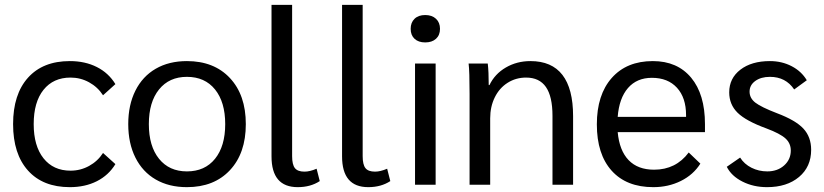

<svg xmlns="http://www.w3.org/2000/svg" viewBox="-20 -762 3400 792"><path d="M34 -250Q34 -373 95.5 -441.5Q157 -510 268 -510Q331 -510 379.5 -485.5Q428 -461 456 -415L405 -369Q383 -403 347.5 -422.5Q312 -442 271 -442Q200 -442 159.5 -391.5Q119 -341 119 -250Q119 -160 159.5 -109Q200 -58 271 -58Q312 -58 347.5 -77.5Q383 -97 405 -131L456 -85Q428 -39 379.5 -14.5Q331 10 268 10Q157 10 95.5 -58.5Q34 -127 34 -250Z M509 -250Q509 -329 538.5 -388Q568 -447 622.5 -478.5Q677 -510 751 -510Q863 -510 928.5 -440Q994 -370 994 -250Q994 -130 928.5 -60Q863 10 751 10Q677 10 622.5 -21.5Q568 -53 538.5 -112Q509 -171 509 -250ZM909 -250Q909 -341 867 -393Q825 -445 751 -445Q678 -445 636 -393Q594 -341 594 -250Q594 -159 636 -107Q678 -55 751 -55Q825 -55 867 -107Q909 -159 909 -250Z M1100 -117V-742H1185V-118Q1185 -83 1196.5 -68.5Q1208 -54 1236 -54Q1258 -54 1286 -66L1299 -15Q1261 10 1208 10Q1100 10 1100 -117Z M1391 -117V-742H1476V-118Q1476 -83 1487.5 -68.5Q1499 -54 1527 -54Q1549 -54 1577 -66L1590 -15Q1552 10 1499 10Q1391 10 1391 -117Z M1674 -643Q1674 -669 1690 -684.5Q1706 -700 1734 -700Q1762 -700 1778.5 -684.5Q1795 -669 1795 -643Q1795 -617 1778.5 -602Q1762 -587 1734 -587Q1706 -587 1690 -602Q1674 -617 1674 -643ZM1692 -500H1777V0H1692Z M1917 -374Q1917 -469 1913 -500H1992Q1996 -467 1996 -411H1999Q2021 -457 2066.5 -483.5Q2112 -510 2168 -510Q2256 -510 2300 -453Q2344 -396 2344 -283V0H2259V-284Q2259 -364 2232 -403Q2205 -442 2150 -442Q2108 -442 2074 -420.5Q2040 -399 2021 -360.5Q2002 -322 2002 -274V0H1917Z M2888 -217H2528Q2535 -141 2573 -101.5Q2611 -62 2678 -62Q2768 -62 2821 -133L2869 -87Q2840 -41 2788.5 -15.5Q2737 10 2675 10Q2564 10 2503 -58Q2442 -126 2442 -249Q2442 -371 2503.5 -440.5Q2565 -510 2673 -510Q2774 -510 2831 -441.5Q2888 -373 2888 -250ZM2810 -287Q2810 -359 2772.5 -400Q2735 -441 2669 -441Q2607 -441 2570.5 -399Q2534 -357 2528 -280H2810Z M2978 -74 3033 -112Q3050 -85 3080 -70Q3110 -55 3145 -55Q3187 -55 3214.5 -79.5Q3242 -104 3242 -141Q3242 -171 3220 -191Q3198 -211 3142 -232Q3057 -263 3022.5 -297Q2988 -331 2988 -381Q2988 -439 3034 -474.5Q3080 -510 3156 -510Q3205 -510 3245.5 -489Q3286 -468 3308 -431L3256 -393Q3221 -445 3156 -445Q3119 -445 3095.5 -428Q3072 -411 3072 -384Q3072 -357 3096 -338.5Q3120 -320 3185 -295Q3262 -266 3294 -231.5Q3326 -197 3326 -144Q3326 -74 3276 -32Q3226 10 3144 10Q3088 10 3042.5 -13Q2997 -36 2978 -74Z"/></svg>

Font: Sarabun
Style: Regular
Weight: 400
Designer: Suppakit Chalermlarp | Katatrad Co.,Ltd.
Foundry: Cadson Demak Co.,Ltd.
Version: Version 1.000; ttfautohint (v1.6)